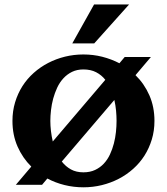

<svg xmlns="http://www.w3.org/2000/svg" viewBox="-20 -819 740 851"><path d="M213.9 -191.9 446.8 -465.3Q430.2 -486.3 406.2 -498.8Q382.3 -511.2 349.6 -511.2Q321.3 -511.2 299.3 -500.5Q277.3 -489.7 261 -471.9Q244.6 -454.1 233.6 -430.7Q222.7 -407.2 215.8 -382.1Q209 -356.9 206.1 -331.3Q203.1 -305.7 203.1 -283.2Q203.1 -262.2 205.8 -238.8Q208.5 -215.3 213.9 -191.9ZM486.8 -376 253.9 -103Q271 -81.1 294.4 -68.1Q317.9 -55.2 349.6 -55.2Q378.9 -55.2 401.4 -65.7Q423.8 -76.2 440.2 -93.8Q456.5 -111.3 467.3 -134.3Q478 -157.2 484.6 -182.6Q491.2 -208 493.9 -233.9Q496.6 -259.8 496.6 -283.2Q496.6 -305.2 494.4 -328.6Q492.2 -352.1 486.8 -376ZM648.9 -566.4 580.6 -485.8Q619.6 -447.8 642.1 -396.5Q664.6 -345.2 664.6 -283.2Q664.6 -239.3 652.8 -200.7Q641.1 -162.1 620.4 -129.4Q599.6 -96.7 570.3 -70.6Q541 -44.4 506.1 -26.4Q471.2 -8.3 431.4 1.5Q391.6 11.2 349.6 11.2Q306.6 11.2 266.1 1.2Q225.6 -8.8 189.9 -27.8L166.5 0H50.3L118.7 -80.6Q80.1 -118.7 57.6 -169.9Q35.2 -221.2 35.2 -283.2Q35.2 -326.7 46.9 -365.5Q58.6 -404.3 79.3 -437Q100.1 -469.7 129.4 -495.8Q158.7 -522 193.6 -540Q228.5 -558.1 268.1 -567.9Q307.6 -577.6 349.6 -577.6Q393.1 -577.6 433.3 -567.4Q473.6 -557.1 509.3 -538.6L532.7 -566.4ZM552.2 -799.3 397.5 -626.5H300.3L397 -799.3Z"/></svg>

Font: Aclonica
Style: Regular
Weight: 400
Version: Version 1.001